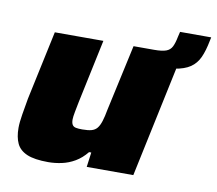

<svg xmlns="http://www.w3.org/2000/svg" viewBox="-70 -681 872 771"><g transform="rotate(10 365.5 -295.5)"><path d="M470 -443 483 -510H514Q546 -510 562.5 -516Q579 -522 586.5 -537Q594 -552 599 -578L604 -599H731L728 -585Q720 -543 707.5 -515.5Q695 -488 671.5 -472Q648 -456 607 -449.5Q566 -443 500 -443ZM173 8Q117 8 86.5 -5Q56 -18 44 -43.5Q32 -69 32 -107Q32 -129 37.5 -162Q43 -195 49 -229L109 -510H307L252 -250Q248 -230 244 -209Q240 -188 240 -178Q240 -164 244.5 -156.5Q249 -149 259 -147Q269 -145 285 -145Q309 -145 323 -149Q337 -153 345.5 -163.5Q354 -174 360 -193Q366 -212 371 -240L430 -510H627L519 0H329L337 -60H328Q307 -34 281.5 -19Q256 -4 228 2Q200 8 173 8Z"/></g></svg>

Font: Saira SemiExpanded ExtraBold
Style: Italic
Weight: 800
Width: 6
Italic angle: -12°
Designer: Hector Gatti with collaboration of the Omnibus-Type team
Foundry: Omnibus-Type
Version: Version 1.101